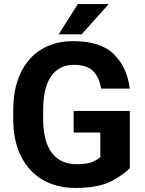

<svg xmlns="http://www.w3.org/2000/svg" viewBox="-20 -926 721 956"><path d="M626.5 -373.5V-89.8Q601.1 -59.6 536.4 -24.9Q471.7 9.8 354.5 9.8Q262.7 9.8 193.1 -30.5Q123.5 -70.8 84.7 -147.7Q45.9 -224.6 45.9 -334V-376.5Q45.9 -486.3 83 -563.2Q120.1 -640.1 187 -680.7Q253.9 -721.2 344.2 -721.2Q482.4 -721.2 548.3 -654.8Q614.3 -588.4 626 -484.9H483.4Q475.1 -538.6 444.8 -570.8Q414.6 -603 348.1 -603Q298.3 -603 264.2 -577.4Q230 -551.8 212.4 -501.5Q194.8 -451.2 194.8 -377.4V-334Q194.8 -259.8 213.9 -209.7Q232.9 -159.7 270.3 -134Q307.6 -108.4 362.3 -108.4Q415 -108.4 441.4 -120.4Q467.8 -132.3 479.5 -143.6V-266.1H346.7V-373.5ZM272 -754.9 367.7 -905.8H521.5L386.2 -754.9Z"/></svg>

Font: RobotoDEMO
Style: Regular
Weight: 400
Designer: Christian Robertson
Foundry: Google
Version: Version 2.136